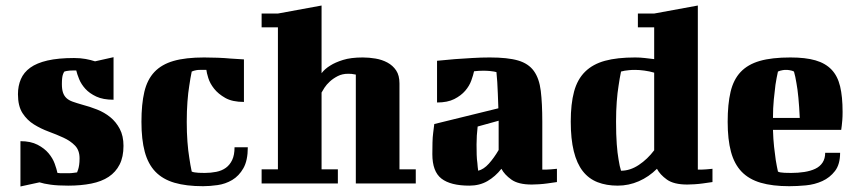

<svg xmlns="http://www.w3.org/2000/svg" viewBox="-20 -664 3105 695"><path d="M248 -454Q271 -454 290 -450.5Q309 -447 324 -442L391 -457V-303Q353 -303 328.5 -314.5Q304 -326 289 -342.5Q274 -359 266.5 -377.5Q259 -396 256 -409H248Q239 -409 232.5 -408.5Q226 -408 221 -407Q216 -406 213 -405Q210 -401 208 -395Q206 -390 205 -381Q204 -372 204 -360Q204 -341 208 -329Q212 -317 220.5 -309Q229 -301 243 -296Q257 -291 278 -285Q305 -278 331.5 -267.5Q358 -257 379 -240Q400 -223 413.5 -197.5Q427 -172 427 -136Q427 -96 413 -68.5Q399 -41 373.5 -24Q348 -7 310.5 0.5Q273 8 227 8Q189 8 163.5 4.5Q138 1 123 -4L54 11V-153Q91 -153 116 -140Q141 -127 156 -109Q171 -91 178 -71.5Q185 -52 188 -38Q194 -37 199 -37H228Q237 -37 244 -38Q252 -39 259 -40Q261 -44 263 -51Q265 -57 266.5 -67Q268 -77 268 -91Q268 -120 251.5 -137Q235 -154 210 -165.5Q185 -177 156.5 -187.5Q128 -198 103 -213.5Q78 -229 61.5 -254.5Q45 -280 45 -323Q45 -353 55.5 -377.5Q66 -402 89.5 -419Q113 -436 152 -445Q191 -454 248 -454Z M863 -295Q821 -295 795.5 -309.5Q770 -324 755 -343Q740 -362 734 -381.5Q728 -401 727 -411H703Q696 -411 691 -410Q686 -409 682 -408Q678 -406 674 -405Q669 -381 665 -353Q661 -329 658.5 -295.5Q656 -262 656 -223Q656 -184 658.5 -151Q661 -118 665 -94Q669 -66 674 -43Q678 -41 685 -40Q690 -39 699 -38.5Q708 -38 721 -38Q743 -38 763 -42Q783 -46 797.5 -56.5Q812 -67 820.5 -85Q829 -103 829 -131H877Q877 -83 861 -55Q845 -27 820.5 -12.5Q796 2 767.5 6Q739 10 715 10Q654 10 611.5 -2.5Q569 -15 542.5 -42.5Q516 -70 504 -114.5Q492 -159 492 -223Q492 -287 502.5 -331.5Q513 -376 539 -403.5Q565 -431 608.5 -443.5Q652 -456 719 -456Q743 -456 768.5 -455Q794 -454 815 -452Q840 -450 863 -449Z M927 -615H986L1144 -644V-399Q1156 -415 1176 -427Q1193 -438 1221.5 -447Q1250 -456 1293 -456Q1316 -456 1339.5 -452Q1363 -448 1382.5 -437.5Q1402 -427 1414 -409Q1426 -391 1426 -362V-51H1485V0H1268V-394Q1266 -394 1262 -395Q1254 -397 1240 -397Q1219 -397 1202.5 -388.5Q1186 -380 1174 -369Q1162 -358 1154.5 -346.5Q1147 -335 1144 -329V-51H1203V0H927V-51H986V-565H927Z M1943 -50H1956Q1965 -50 1974 -51L1996 -53V-5Q1978 -2 1961 0Q1947 2 1931 3Q1915 4 1905 4Q1856 4 1831 -14Q1806 -32 1795 -53Q1773 -25 1744.5 -8.5Q1716 8 1679 8Q1611 8 1578 -17.5Q1545 -43 1545 -106Q1545 -128 1545.5 -148Q1546 -168 1548 -183Q1550 -201 1552 -215L1784 -272Q1783 -301 1782 -325.5Q1781 -350 1780 -367Q1778 -387 1777 -403Q1774 -404 1768 -405Q1763 -406 1753 -407Q1743 -408 1729 -408Q1720 -408 1712 -407.5Q1704 -407 1696 -406Q1693 -392 1686 -372.5Q1679 -353 1664 -335.5Q1649 -318 1624.5 -305.5Q1600 -293 1562 -293V-444Q1594 -447 1627 -450Q1656 -452 1689 -454Q1722 -456 1753 -456Q1818 -456 1855.5 -445Q1893 -434 1912.5 -407Q1932 -380 1937.5 -335Q1943 -290 1943 -223ZM1711 -46Q1731 -51 1749.5 -71.5Q1768 -92 1785 -121V-227L1709 -206Q1707 -190 1706 -173.5Q1705 -157 1705 -141Q1705 -121 1705.5 -104Q1706 -87 1708 -74Q1709 -59 1711 -46Z M2289 -615H2348L2506 -644V-50H2519Q2528 -50 2537 -51L2559 -53V-5Q2541 -2 2524 0Q2510 2 2494 3Q2478 4 2468 4Q2419 4 2394 -14Q2369 -32 2358 -53Q2329 -24 2292.5 -8Q2256 8 2216 8Q2175 8 2143 -4.5Q2111 -17 2089.5 -44.5Q2068 -72 2057 -116.5Q2046 -161 2046 -224Q2046 -288 2058 -332.5Q2070 -377 2098 -404.5Q2126 -432 2170 -444Q2214 -456 2279 -456Q2297 -456 2314 -454L2348 -450V-565H2289ZM2228 -46Q2261 -46 2292.5 -67Q2324 -88 2348 -120V-401Q2331 -406 2312.5 -408.5Q2294 -411 2279 -411Q2266 -411 2257 -410Q2248 -409 2241 -408Q2233 -406 2228 -405Q2223 -381 2219 -353Q2215 -329 2212.5 -296Q2210 -263 2210 -224Q2210 -176 2212.5 -142.5Q2215 -109 2219 -87Q2223 -61 2228 -46Z M2841 -456Q2896 -456 2932 -445.5Q2968 -435 2990 -412Q3012 -389 3021 -351.5Q3030 -314 3030 -259Q3030 -242 3029 -229.5Q3028 -217 3027 -209Q3026 -199 3025 -194H2778Q2779 -160 2782 -132.5Q2785 -105 2788 -85Q2792 -61 2796 -43Q2799 -41 2805 -40Q2810 -39 2819.5 -38.5Q2829 -38 2844 -38Q2869 -38 2891.5 -41.5Q2914 -45 2931 -53Q2948 -61 2957.5 -75.5Q2967 -90 2967 -111H3021Q3021 -69 3002.5 -45Q2984 -21 2956.5 -8.5Q2929 4 2897 7Q2865 10 2837 10Q2776 10 2733.5 -2.5Q2691 -15 2664.5 -42.5Q2638 -70 2626 -114.5Q2614 -159 2614 -223Q2614 -287 2624.5 -331.5Q2635 -376 2661 -403.5Q2687 -431 2730.5 -443.5Q2774 -456 2841 -456ZM2796 -405Q2791 -383 2787 -357Q2784 -334 2781 -303.5Q2778 -273 2778 -237H2875Q2873 -279 2870 -310.5Q2867 -342 2863 -363Q2859 -388 2854 -405Q2851 -406 2847 -408Q2843 -409 2837.5 -410Q2832 -411 2825 -411Q2818 -411 2813 -410Q2808 -409 2804 -408Q2800 -406 2796 -405Z"/></svg>

Font: Bigshot One
Style: Regular
Weight: 400
Designer: Gesine Todt
Foundry: Gesine Todt
Version: Version 1.001